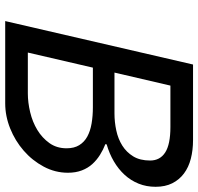

<svg xmlns="http://www.w3.org/2000/svg" viewBox="-32 -730 762 738"><g transform="rotate(90 349.0 -361.0)"><path d="M228 -722H518Q557 -722 590 -713.5Q623 -705 647 -687Q671 -669 684.5 -642Q698 -615 698 -578Q698 -543 686 -513Q674 -483 652 -459Q630 -435 600 -417.5Q570 -400 535 -390L534 -385Q555 -377 575 -364.5Q595 -352 610.5 -335Q626 -318 635 -294.5Q644 -271 644 -241Q644 -192 620.5 -148Q597 -104 559 -71Q521 -38 473.5 -19Q426 0 377 0H61ZM416 -420Q449 -420 481.5 -427Q514 -434 539.5 -450Q565 -466 581 -492Q597 -518 597 -557Q597 -595 566 -615Q535 -635 468 -635H309L259 -420ZM339 -87Q374 -87 411.5 -96Q449 -105 479.5 -123.5Q510 -142 530 -170Q550 -198 550 -236Q550 -265 538 -284.5Q526 -304 505 -315.5Q484 -327 455 -332Q426 -337 392 -337H240L182 -87Z"/></g></svg>

Font: Perun
Style: Italic
Weight: 400
Italic angle: -12°
Foundry: Copyright (c) Stefan Peev, Context Ltd, 2016
Version: Version 1.027